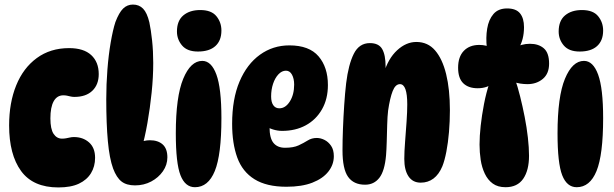

<svg xmlns="http://www.w3.org/2000/svg" viewBox="-20 -811 2692 842"><path d="M236 11Q125 11 72.5 -61Q20 -133 20 -261Q20 -360 51 -436.5Q82 -513 141.5 -556.5Q201 -600 283 -600Q347 -600 380 -569.5Q413 -539 413 -486Q413 -440 385 -413Q357 -386 306 -386Q297 -386 289 -388Q281 -390 273.5 -391.5Q266 -393 258 -393Q230 -393 215.5 -367Q201 -341 201 -292Q201 -245 215 -224Q229 -203 252 -203Q261 -203 269.5 -204.5Q278 -206 286.5 -208Q295 -210 304 -210Q344 -210 370.5 -186.5Q397 -163 397 -119Q397 -81 379 -51.5Q361 -22 326 -5.5Q291 11 236 11Z M572 2Q535 2 513 -15Q491 -32 476 -72Q460 -116 453 -192Q446 -268 446 -376Q446 -441 451 -505.5Q456 -570 465.5 -625Q475 -680 486 -714Q502 -756 520 -773.5Q538 -791 563 -791Q590 -791 607.5 -773Q625 -755 635 -713Q642 -680 647 -633.5Q652 -587 652 -535Q652 -473 645 -405Q638 -337 626.5 -271.5Q615 -206 599 -151L536 -148Q558 -171 585 -183.5Q612 -196 637 -196Q673 -196 693.5 -177.5Q714 -159 714 -121Q714 -88 694.5 -60Q675 -32 643 -15Q611 2 572 2Z M858 -767Q907 -767 929 -740Q951 -713 951 -677Q951 -633 924.5 -609Q898 -585 848 -585Q801 -585 778.5 -611.5Q756 -638 756 -673Q756 -720 784 -743.5Q812 -767 858 -767ZM867 -544Q907 -544 929 -484Q951 -424 951 -293Q951 -132 922 -61Q893 10 835 10Q792 10 771.5 -42.5Q751 -95 751 -226Q751 -387 783.5 -465.5Q816 -544 867 -544Z M1236 8Q1149 8 1096 -25Q1043 -58 1020.5 -120Q998 -182 998 -268Q998 -377 1030.5 -453.5Q1063 -530 1120 -571Q1177 -612 1249 -612Q1336 -612 1377 -564Q1418 -516 1418 -438Q1418 -377 1392 -331.5Q1366 -286 1321 -261.5Q1276 -237 1217 -237Q1197 -237 1176.5 -243.5Q1156 -250 1141 -261L1165 -302Q1162 -278 1162 -254Q1162 -205 1179.5 -184Q1197 -163 1230 -163Q1267 -163 1289.5 -173.5Q1312 -184 1329.5 -195Q1347 -206 1369 -206Q1386 -206 1403 -197.5Q1420 -189 1432 -171.5Q1444 -154 1444 -126Q1444 -89 1420 -58.5Q1396 -28 1350 -10Q1304 8 1236 8ZM1205 -336Q1232 -336 1251 -366Q1270 -396 1270 -440Q1270 -466 1260.5 -483.5Q1251 -501 1234 -501Q1216 -501 1201 -485Q1186 -469 1177.5 -443.5Q1169 -418 1169 -388Q1169 -363 1178.5 -349.5Q1188 -336 1205 -336Z M1602 -622Q1641 -622 1656 -596Q1671 -570 1671 -519Q1671 -507 1669.5 -493.5Q1668 -480 1665 -469L1663 -489Q1682 -554 1721.5 -590.5Q1761 -627 1806 -627Q1856 -627 1888 -590Q1920 -553 1936.5 -486Q1953 -419 1953 -328Q1953 -279 1949 -232Q1945 -185 1937.5 -146Q1930 -107 1920 -82Q1905 -46 1881 -28Q1857 -10 1825 -10Q1790 -10 1771.5 -37.5Q1753 -65 1753 -114Q1753 -146 1756.5 -190Q1760 -234 1763 -278Q1766 -322 1766 -353Q1766 -442 1734 -442Q1714 -442 1702 -411.5Q1690 -381 1682 -326Q1679 -301 1678 -264Q1677 -227 1676 -190.5Q1675 -154 1673 -130Q1667 -61 1643.5 -31Q1620 -1 1581 -1Q1531 -1 1506.5 -35.5Q1482 -70 1482 -152Q1482 -194 1484 -246Q1486 -298 1489.5 -350.5Q1493 -403 1498 -446Q1508 -528 1531.5 -575Q1555 -622 1602 -622Z M2135 -602H2115Q2110 -646 2116.5 -685.5Q2123 -725 2144 -749.5Q2165 -774 2204 -774Q2243 -774 2260.5 -752.5Q2278 -731 2278 -692Q2278 -637 2254 -598L2236 -600Q2266 -619 2304 -619Q2342 -619 2365 -599Q2388 -579 2388 -532Q2388 -488 2360.5 -465Q2333 -442 2293 -442Q2278 -442 2261.5 -444.5Q2245 -447 2230 -453L2238 -466Q2250 -432 2261 -388Q2272 -344 2281 -298Q2290 -252 2295 -207.5Q2300 -163 2300 -128Q2300 -64 2274.5 -27Q2249 10 2197 10Q2163 10 2141 -6Q2119 -22 2106 -49.5Q2093 -77 2088 -110Q2083 -143 2083 -177Q2083 -214 2088 -259.5Q2093 -305 2102.5 -354.5Q2112 -404 2127 -449L2147 -450Q2119 -424 2075 -424Q2034 -424 2011.5 -446Q1989 -468 1989 -514Q1989 -562 2014 -588Q2039 -614 2082 -614Q2098 -614 2111.5 -610.5Q2125 -607 2135 -602Z M2532 -767Q2581 -767 2603 -740Q2625 -713 2625 -677Q2625 -633 2598.5 -609Q2572 -585 2522 -585Q2475 -585 2452.5 -611.5Q2430 -638 2430 -673Q2430 -720 2458 -743.5Q2486 -767 2532 -767ZM2541 -544Q2581 -544 2603 -484Q2625 -424 2625 -293Q2625 -132 2596 -61Q2567 10 2509 10Q2466 10 2445.5 -42.5Q2425 -95 2425 -226Q2425 -387 2457.5 -465.5Q2490 -544 2541 -544Z"/></svg>

Font: DynaPuff Condensed SemiBold
Style: Regular
Weight: 600
Width: 3
Designer: Toshi Omagari, Jennifer Daniel
Foundry: Google Fonts
Version: Version 2.000